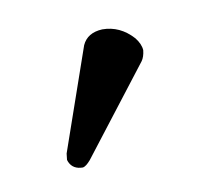

<svg xmlns="http://www.w3.org/2000/svg" viewBox="-37 -772 294 265"><g transform="rotate(-10 109.5 -639.5)"><path d="M120.1 -731Q145 -731 163.1 -710.9Q170.4 -701.7 170.9 -692.9Q169.9 -683.6 166 -678.2L71.8 -556.2Q65.4 -548.8 61 -547.9Q46.9 -547.9 42 -559.1Q41.5 -561 41 -562Q41.5 -567.9 42 -570.8L91.8 -713.9Q99.1 -730 120.1 -731Z"/></g></svg>

Font: Linux Libertine O
Style: Semibold
Weight: 700
Designer: Philipp H. Poll
Foundry: Philipp H. Poll
Version: Version 5.0.0